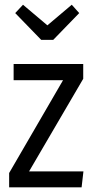

<svg xmlns="http://www.w3.org/2000/svg" viewBox="-20 -799 399 819"><path d="M286.1 -778.8 317.9 -743.2 207 -628.9H155.8L44.9 -743.2L78.1 -778.8L182.1 -690.9ZM335 -525.9V-462.9L104 -67.9H335.9L328.1 0H19V-61L249 -457H38.1V-525.9Z"/></svg>

Font: Fira Sans Compressed Book
Style: Regular
Weight: 350
Width: 1
Designer: Carrois Corporate & Edenspiekermann AG
Foundry: Carrois Corporate GbR & Edenspiekermann AG
Version: Version 4.203;PS 004.203;hotconv 1.0.88;makeotf.lib2.5.64775